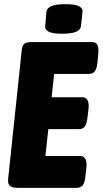

<svg xmlns="http://www.w3.org/2000/svg" viewBox="-20 -902 493 922"><path d="M65 0Q38 0 27.5 -9.5Q17 -19 19 -42L84 -658Q86 -681 95.5 -690.5Q105 -700 132 -700H423Q458 -700 452 -645L448 -602Q445 -573 435.5 -560Q426 -547 407 -547H240L228 -435H375Q411 -435 405 -379L400 -337Q397 -308 387.5 -295Q378 -282 360 -282H212L198 -153H365Q400 -153 395 -97L390 -54Q387 -25 377.5 -12.5Q368 0 349 0ZM279 -740Q234 -740 214.5 -749.5Q195 -759 197 -777L203 -845Q205 -863 226.5 -872.5Q248 -882 294 -882Q339 -882 358.5 -872.5Q378 -863 376 -845L369 -777Q367 -759 345.5 -749.5Q324 -740 279 -740Z"/></svg>

Font: Asap Condensed Condensed ExtraBold
Style: Italic
Weight: 800
Width: 3
Italic angle: -6°
Designer: Pablo Cosgaya
Foundry: Omnibus-Type
Version: Version 3.001; ttfautohint (v1.8.4.7-5d5b)